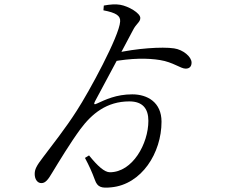

<svg xmlns="http://www.w3.org/2000/svg" viewBox="-20 -812 1040 882"><path d="M490.5 48.6C630.7 35.7 722 -109.8 722 -252.9C722 -341.9 657.5 -378.6 587.5 -378.6C513.3 -378.6 463.4 -353.6 425.7 -336.5C411.2 -329.1 410.6 -334.8 416.2 -346.1C448.1 -405.3 566.1 -625.8 590.3 -672.5C605.9 -704.2 624.5 -710 624.5 -729.4C624.5 -751.8 570.8 -783.4 532.4 -790C511.4 -793.8 484.6 -791.7 456.9 -786.5L455.1 -764.6C513.9 -753.3 534.2 -739.5 531.9 -712.8C528.1 -646.2 388.4 -389 332.1 -302.7C282.4 -224.4 215.3 -139.5 178.8 -91C146.5 -49.2 139.4 -33.6 139.4 -12.4C139.4 11.5 152.3 29.9 170.8 29.1C188.4 29.1 201.3 12.9 218.9 -17.2C251 -69.9 302.2 -154.7 349.3 -218.9C401.9 -289.5 470 -346.2 574.2 -346.2C636.2 -346.2 661.6 -312 661.6 -256.9C661.6 -151.7 588.8 -20.7 484.8 -20.7C460.5 -20.7 429.5 -48 389 -98.1L370.3 -86.6C390.3 -49 402.7 -21.2 415.8 14.1C427.7 47.9 445.5 53.3 490.5 48.6ZM832.8 -496.7C850.5 -496.7 860 -506.6 860 -524.5C860 -551 821.4 -583.8 779.7 -589.8C724.7 -598 605.3 -589.9 508.7 -567.6L492.4 -528.3C584.4 -545.5 659.1 -545.3 715.2 -536.1C775.3 -526.5 809.6 -496.7 832.8 -496.7Z"/></svg>

Font: Source Han Serif CN VF
Style: Regular
Weight: 250
Designer: Ryoko NISHIZUKA 西塚涼子 (kana & ideographs); Frank Grießhammer (Latin, Greek & Cyrillic); Wenlong ZHANG 张文龙 (bopomofo); San
Foundry: Adobe
Version: Version 2.002;hotconv 1.1.0;makeotfexe 2.6.0